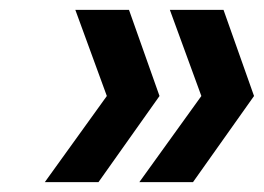

<svg xmlns="http://www.w3.org/2000/svg" viewBox="-20 -490 536 390"><path d="M197 -295 133 -470H242L304 -295L180 -120H71ZM389 -295 325 -470H434L496 -295L372 -120H263Z"/></svg>

Font: Fz Poppins Med
Style: Italic
Weight: 500
Italic angle: -10°
Designer: Ninad Kale (Devanagari), Jonny Pinhorn (Latin)
Foundry: Indian Type Foundry
Version: Vit hóa bi Vntype.Com & FontZin.Com